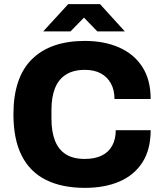

<svg xmlns="http://www.w3.org/2000/svg" viewBox="-20 -897 792 929"><path d="M391 12Q280 12 202.5 -26.5Q125 -65 85 -144Q45 -223 45 -344Q45 -522 134.5 -610.5Q224 -699 391 -699Q484 -699 556 -667.5Q628 -636 668.5 -573.5Q709 -511 709 -418H534Q534 -462 516.5 -493.5Q499 -525 467.5 -542Q436 -559 391 -559Q335 -559 299 -536Q263 -513 246 -470Q229 -427 229 -366V-321Q229 -260 246 -216.5Q263 -173 298.5 -150.5Q334 -128 390 -128Q438 -128 471.5 -144Q505 -160 522.5 -191.5Q540 -223 540 -267H709Q709 -174 669.5 -112Q630 -50 558.5 -19Q487 12 391 12ZM189 -745 310 -877H464L584 -745H451L358 -841H415L321 -745Z"/></svg>

Font: Archivo SemiBold ExtraBold
Style: Regular
Weight: 800
Version: Version 2.001